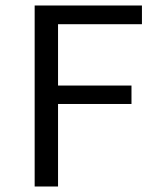

<svg xmlns="http://www.w3.org/2000/svg" viewBox="-20 -678 581 698"><path d="M191 -590V-367H458V-300H191V0H106V-658H496V-590Z"/></svg>

Font: Ysabeau Medium
Style: Regular
Weight: 500
Designer: Christian Thalmann (Catharsis Fonts)
Version: Version 0.003